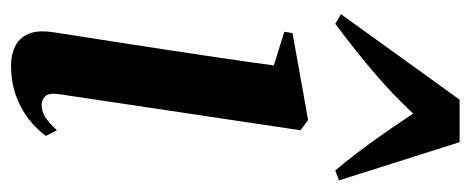

<svg xmlns="http://www.w3.org/2000/svg" viewBox="-266 -554 832 339"><g transform="rotate(90 149.5 -385.0)"><path d="M96 11Q78 11 63.2 4.2Q48.5 -2.5 41 -18.2Q33.5 -34 37 -60.5Q38 -68.5 42.5 -96.8Q47 -125 53.5 -166.8Q60 -208.5 67.5 -257.8Q75 -307 82.5 -357.5Q90 -408 96 -453L36.5 -471.5L39 -486L192.5 -513.5L210.5 -500L147 -75.5Q144 -56 150.5 -49.5Q157 -43 165.5 -43Q176 -43 185.8 -48.5Q195.5 -54 210.5 -70L220.5 -50.5Q208.5 -34 190.5 -20Q172.5 -6 148.8 2.5Q125 11 96 11ZM22.5 -561.5 5.5 -571.5 156.5 -781H231.5L299 -568L281.5 -561.5Q256.5 -591 232 -625Q207.5 -659 181 -699Q149 -664.5 110.2 -631.2Q71.5 -598 22.5 -561.5Z"/></g></svg>

Font: Merriweather 144pt Medium
Style: Italic
Weight: 500
Italic angle: -7.8°
Version: Version 2.101